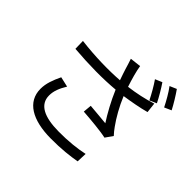

<svg xmlns="http://www.w3.org/2000/svg" viewBox="-204 -1110 1408 1408"><g transform="rotate(45 500.0 -406.5)"><path d="M773 -822 719 -799C746 -761 780 -701 800 -660L854 -684C834 -725 798 -786 773 -822ZM883 -862 830 -839C859 -801 891 -744 913 -700L967 -724C948 -762 910 -824 883 -862ZM513 -701C520 -679 530 -648 543 -612C434 -604 294 -606 147 -624L149 -544C307 -531 450 -530 569 -541C604 -458 652 -371 690 -313C654 -317 580 -323 524 -328L518 -262C590 -257 711 -246 760 -234L800 -291C785 -307 770 -325 757 -344C719 -396 675 -473 644 -549C711 -559 790 -573 851 -590L842 -669C774 -646 691 -629 619 -620C600 -677 581 -743 574 -790L488 -780C498 -753 506 -723 513 -701ZM302 -305 223 -323C195 -264 175 -212 175 -156C175 -21 295 48 485 49C597 50 681 39 744 28L747 -52C678 -37 591 -27 490 -28C341 -29 254 -71 254 -166C254 -213 272 -256 302 -305Z"/></g></svg>

Font: Source Han Sans TC
Style: Regular
Weight: 400
Designer: Ryoko NISHIZUKA 西塚涼子 (kana, bopomofo & ideographs); Paul D. Hunt (Latin, Greek & Cyrillic); Sandoll Communications 산돌커뮤니
Foundry: Adobe
Version: Version 2.002;hotconv 1.0.116;makeotfexe 2.5.65601